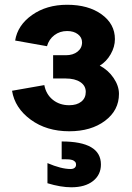

<svg xmlns="http://www.w3.org/2000/svg" viewBox="-20 -545 557 810"><path d="M256.8 -213.9H204.1V-312H257.8Q288.1 -312 307.1 -327.1Q326.2 -342.3 326.2 -366.2Q326.2 -387.2 308.6 -400.6Q291 -414.1 263.2 -414.1Q232.4 -414.1 209.5 -396.7Q186.5 -379.4 178.2 -350.1L43.9 -374Q54.2 -438.5 115.2 -481.7Q176.3 -524.9 263.2 -524.9Q352.5 -524.9 408.7 -484.4Q464.8 -443.8 464.8 -379.9Q464.8 -347.7 447 -316.4Q429.2 -285.2 400.9 -268.1Q436.5 -249.5 459.2 -216.1Q481.9 -182.6 481.9 -148.9Q481.9 -79.6 423.1 -35.4Q364.3 8.8 272 8.8Q176.3 8.8 109.4 -40.3Q42.5 -89.4 30.8 -162.1L167 -186Q174.3 -147 202.9 -124Q231.4 -101.1 272 -101.1Q304.2 -101.1 323 -116.2Q341.8 -131.3 341.8 -157.2Q341.8 -183.6 318.8 -198.7Q295.9 -213.9 256.8 -213.9ZM180.2 228V143.1Q238.3 168 277.8 168Q288.6 168 294.7 163.1Q300.8 158.2 300.8 149.9Q300.8 145.5 299.6 142.1Q298.3 138.7 295.7 136.5Q293 134.3 290.5 132.6Q288.1 130.9 283.2 129.6Q278.3 128.4 275.4 127.9Q272.5 127.4 266.4 127.2Q260.3 127 257.6 127Q254.9 127 248.5 127Q242.2 127 240.2 127V51.8Q405.8 51.8 405.8 148.9Q405.8 192.4 372.3 218.8Q338.9 245.1 280.8 245.1Q236.3 245.1 180.2 228Z"/></svg>

Font: LT Superior
Style: Bold
Weight: 400
Designer: Daniel Lyons
Foundry: LyonsType
Version: Version 1.000